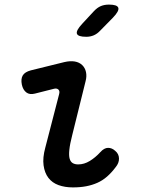

<svg xmlns="http://www.w3.org/2000/svg" viewBox="-20 -805 640 835"><path d="M132 -398Q109 -392 94.5 -403Q80 -414 75 -437Q70 -462 79 -477Q88 -492 114 -499L260 -535Q286 -541 305.5 -537.5Q325 -534 337.5 -522Q350 -510 354 -491.5Q358 -473 352 -451L294 -217Q284 -178 281.5 -153Q279 -128 283 -114.5Q287 -101 296.5 -95.5Q306 -90 320 -90Q346 -90 370.5 -105Q395 -120 416 -143Q433 -162 450 -162Q467 -162 481 -149Q497 -136 497.5 -116Q498 -96 483 -78Q465 -54 445.5 -37Q426 -20 403.5 -10Q381 0 355 5Q329 10 297 10Q262 10 234.5 0Q207 -10 190.5 -31.5Q174 -53 169.5 -86Q165 -119 177 -163L237 -395Q241 -409 234 -415.5Q227 -422 215 -419ZM355 -645Q319 -645 314.5 -658.5Q310 -672 337 -701L388 -756Q403 -772 418.5 -778.5Q434 -785 454 -785Q490 -785 494.5 -771Q499 -757 471 -728L416 -672Q403 -658 388 -651.5Q373 -645 355 -645Z"/></svg>

Font: Maple Mono NL Medium
Style: Italic
Weight: 500
Italic angle: -10°
Monospace: yes
Designer: subframe7536
Version: Version 7.000